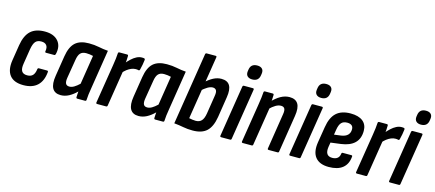

<svg xmlns="http://www.w3.org/2000/svg" viewBox="-52 -1193 3848 1698"><g transform="rotate(15 1872.0 -344.0)"><path d="M186.9 8Q99.6 8 61.7 -40.8Q23.9 -89.5 37.7 -178.3L60.7 -324Q75.5 -415 121.3 -457.4Q167.2 -499.7 251.1 -499.7Q332.8 -499.7 372.9 -453.5Q412.9 -407.3 394.7 -332.1Q391.7 -320.6 383.2 -320.6H309Q296.7 -320.6 299.1 -332.1Q305.7 -369 290.5 -387.7Q275.4 -406.4 243.3 -406.4Q207 -406.4 189.4 -385.7Q171.7 -364.9 163.1 -314.4L141.3 -177.3Q133.3 -129.6 147.1 -107.2Q161 -84.7 197 -84.7Q231.5 -84.7 248.8 -103.4Q266 -122.2 270.6 -159.6Q272 -171.6 282.6 -171.6H356.9Q368.7 -171.6 367.3 -159.6Q359.9 -76.7 314.3 -34.4Q268.8 8 186.9 8Z M528.9 8Q473.9 8 452.3 -31Q430.7 -70 443.1 -146.6L472.5 -332.4Q486.9 -422 530.1 -460.9Q573.2 -499.7 654.4 -499.7Q704.9 -499.7 745.9 -491.1Q786.9 -482.4 831.9 -479.1L775.9 -125Q769.7 -89.3 766.3 -61.3Q762.9 -33.4 762.1 -11.4Q761.7 0 750.1 0H680.6Q669.6 0 669.6 -11.4Q669.8 -23.6 670.8 -37Q671.8 -50.4 672.8 -64Q639 -30.2 603 -11.1Q566.9 8 528.9 8ZM584.2 -85.1Q604.6 -85.1 626.6 -98.1Q648.6 -111 674.3 -135.5L716.3 -401.2Q701.5 -405 684.9 -407.1Q668.4 -409.2 653.1 -409.2Q618.2 -409.2 600.1 -390.2Q581.9 -371.1 574.9 -325.2L547.1 -156.1Q541.3 -121 549.7 -103.1Q558.1 -85.1 584.2 -85.1Z M862.3 0Q850.5 0 851.9 -11.4L908.9 -367.4Q914.5 -402.4 917.9 -430.1Q921.3 -457.8 922.3 -479.8Q923.1 -491.7 934.3 -491.7H1004.8Q1015.2 -491.7 1015.2 -480.4Q1015.6 -462.4 1013.3 -437.7Q1011 -413.1 1008.4 -394.9L1011.5 -362.6L955.7 -11.4Q953.9 0 943.7 0ZM996.4 -319.6 1004.4 -413.1Q1023.4 -435.3 1044.9 -455.2Q1066.4 -475.1 1090.2 -487.4Q1114 -499.7 1138.6 -499.7Q1146.8 -499.7 1151.9 -499.2Q1157 -498.7 1160.4 -497.4Q1167.9 -495.2 1167.1 -485.6Q1165 -464.6 1160.3 -439.8Q1155.6 -415 1149.8 -392.8Q1146.4 -381.2 1137.2 -383.4Q1131.6 -385.4 1125.5 -385.9Q1119.4 -386.4 1111 -386.4Q1092.2 -386.4 1072.3 -378.2Q1052.4 -370 1033 -355.2Q1013.6 -340.4 996.4 -319.6Z M1241.9 8Q1186.9 8 1165.3 -31Q1143.7 -70 1156.1 -146.6L1185.5 -332.4Q1199.9 -422 1243.1 -460.9Q1286.2 -499.7 1367.4 -499.7Q1417.9 -499.7 1458.9 -491.1Q1499.9 -482.4 1544.9 -479.1L1488.9 -125Q1482.7 -89.3 1479.3 -61.3Q1475.9 -33.4 1475.1 -11.4Q1474.7 0 1463.1 0H1393.6Q1382.6 0 1382.6 -11.4Q1382.8 -23.6 1383.8 -37Q1384.8 -50.4 1385.8 -64Q1352 -30.2 1316 -11.1Q1279.9 8 1241.9 8ZM1297.2 -85.1Q1317.6 -85.1 1339.6 -98.1Q1361.6 -111 1387.3 -135.5L1429.3 -401.2Q1414.5 -405 1397.9 -407.1Q1381.4 -409.2 1366.1 -409.2Q1331.2 -409.2 1313.1 -390.2Q1294.9 -371.1 1287.9 -325.2L1260.1 -156.1Q1254.3 -121 1262.7 -103.1Q1271.1 -85.1 1297.2 -85.1Z M1736.9 8Q1689.7 8 1650.1 0.3Q1610.5 -7.4 1564.9 -11.8L1669.5 -671.6Q1671.5 -683 1681.5 -683H1763.6Q1774.9 -683 1772.9 -671L1680.5 -89.6Q1694.5 -86.7 1710.4 -84.3Q1726.2 -81.9 1741.1 -81.9Q1775.6 -81.9 1794.7 -102.7Q1813.9 -123.5 1821.5 -171L1847.7 -338.1Q1854.1 -374.4 1844.6 -390.2Q1835.1 -406 1812.2 -406Q1791.4 -406 1765.6 -390.9Q1739.8 -375.7 1708.5 -347.2L1720.1 -426.7Q1758.1 -462.3 1794 -481Q1829.9 -499.7 1866.9 -499.7Q1922.3 -499.7 1943.9 -463.7Q1965.5 -427.7 1954.1 -355.3L1924.5 -165.8Q1909.5 -74.6 1865.5 -33.3Q1821.4 8 1736.9 8Z M1997.7 0Q1985.9 0 1987.3 -11.4L2061.7 -479.8Q2064.1 -491.7 2073.7 -491.7H2155.7Q2167.5 -491.7 2165.7 -479.8L2091.1 -11.4Q2089.3 0 2079.7 0ZM2129.3 -564.7Q2100.2 -564.7 2085 -580Q2069.9 -595.2 2073.3 -623.2L2075.3 -637.1Q2082.5 -695.6 2142.3 -695.6Q2172.4 -695.6 2187.3 -680.3Q2202.1 -665.1 2198.3 -637.1L2196.3 -623.2Q2189.1 -564.7 2129.3 -564.7Z M2432.1 0Q2420.7 0 2422.1 -11.4L2473.5 -339.3Q2479.3 -374.6 2470.2 -390.3Q2461.1 -406 2436.6 -406Q2414.2 -406 2388.8 -391.4Q2363.4 -376.8 2331.9 -345.6L2332 -413.6Q2370.8 -455.4 2410.4 -477.6Q2450 -499.7 2491.1 -499.7Q2546.3 -499.7 2568.8 -463.2Q2591.3 -426.6 2579.1 -350.8L2525.5 -11.4Q2524.5 0 2513.6 0ZM2195.3 0Q2183.5 0 2184.9 -11.4L2241.5 -366.8Q2247.1 -401.2 2250.7 -430.9Q2254.3 -460.6 2255.3 -479.8Q2256.1 -491.7 2267.3 -491.7H2337.4Q2348.2 -491.7 2348.2 -480.4Q2348.6 -463.4 2346.3 -437.6Q2344 -411.9 2341.4 -393.7L2345.5 -368.9L2288.7 -11.4Q2286.9 0 2276.7 0Z M2629.7 0Q2617.9 0 2619.3 -11.4L2693.7 -479.8Q2696.1 -491.7 2705.7 -491.7H2787.7Q2799.5 -491.7 2797.7 -479.8L2723.1 -11.4Q2721.3 0 2711.7 0ZM2761.3 -564.7Q2732.2 -564.7 2717 -580Q2701.9 -595.2 2705.3 -623.2L2707.3 -637.1Q2714.5 -695.6 2774.3 -695.6Q2804.4 -695.6 2819.3 -680.3Q2834.1 -665.1 2830.3 -637.1L2828.3 -623.2Q2821.1 -564.7 2761.3 -564.7Z M2982.9 8Q2898.4 8 2859.9 -39.8Q2821.5 -87.5 2835.7 -177.9L2859.3 -323.2Q2873.7 -414.6 2920.1 -457.2Q2966.6 -499.7 3050.1 -499.7Q3122.2 -499.7 3161.6 -469Q3200.9 -438.2 3200.9 -380.2Q3200.9 -308.9 3159.3 -268.2Q3117.7 -227.5 3035.8 -216.5L2943.1 -204.5L2936.3 -163.2Q2929.9 -120.1 2944.1 -99Q2958.2 -78 2992.3 -78Q3022.3 -78 3039.9 -92.1Q3057.4 -106.2 3060.6 -133.9Q3062 -144.9 3072 -144.9H3150.1Q3161.7 -144.9 3159.7 -133.9Q3154.1 -63.8 3109 -27.9Q3064 8 2982.9 8ZM2955.1 -280.5 3017.7 -288.7Q3058.2 -294.8 3077.6 -314.6Q3097 -334.4 3097 -366.5Q3097 -390.1 3082.9 -401.6Q3068.8 -413.2 3041.9 -413.2Q3006.8 -413.2 2988.5 -393.4Q2970.1 -373.7 2962.7 -328.4Z M3240.3 0Q3228.5 0 3229.9 -11.4L3286.9 -367.4Q3292.5 -402.4 3295.9 -430.1Q3299.3 -457.8 3300.3 -479.8Q3301.1 -491.7 3312.3 -491.7H3382.8Q3393.2 -491.7 3393.2 -480.4Q3393.6 -462.4 3391.3 -437.7Q3389 -413.1 3386.4 -394.9L3389.5 -362.6L3333.7 -11.4Q3331.9 0 3321.7 0ZM3374.4 -319.6 3382.4 -413.1Q3401.4 -435.3 3422.9 -455.2Q3444.4 -475.1 3468.2 -487.4Q3492 -499.7 3516.6 -499.7Q3524.8 -499.7 3529.9 -499.2Q3535 -498.7 3538.4 -497.4Q3545.9 -495.2 3545.1 -485.6Q3543 -464.6 3538.3 -439.8Q3533.6 -415 3527.8 -392.8Q3524.4 -381.2 3515.2 -383.4Q3509.6 -385.4 3503.5 -385.9Q3497.4 -386.4 3489 -386.4Q3470.2 -386.4 3450.3 -378.2Q3430.4 -370 3411 -355.2Q3391.6 -340.4 3374.4 -319.6Z M3542.7 0Q3530.9 0 3532.3 -11.4L3606.7 -479.8Q3609.1 -491.7 3618.7 -491.7H3700.7Q3712.5 -491.7 3710.7 -479.8L3636.1 -11.4Q3634.3 0 3624.7 0ZM3674.3 -564.7Q3645.2 -564.7 3630 -580Q3614.9 -595.2 3618.3 -623.2L3620.3 -637.1Q3627.5 -695.6 3687.3 -695.6Q3717.4 -695.6 3732.3 -680.3Q3747.1 -665.1 3743.3 -637.1L3741.3 -623.2Q3734.1 -564.7 3674.3 -564.7Z"/></g></svg>

Font: Sofia Sans Condensed
Style: Italic
Weight: 400
Italic angle: -9°
Designer: Botio Nikoltchev, Ani Petrova
Foundry: lettersoup
Version: Version 4.101